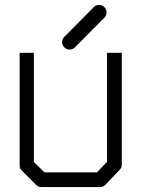

<svg xmlns="http://www.w3.org/2000/svg" viewBox="-20 -812 580 782"><path d="M60 -597H118V-152L161 -110H375L416 -153V-597H476V-141Q476 -129 468 -121L410 -60Q400 -50 388 -50H148Q136 -50 127 -59L68 -118Q60 -126 60 -139ZM233 -640Q233 -653 242 -662L362 -783Q371 -792 383 -792Q396 -792 405 -783Q414 -774 414 -761Q414 -749 405 -740L285 -619Q276 -610 263 -610Q251 -610 242 -619Q233 -628 233 -640Z"/></svg>

Font: 3270 Nerd Font Mono
Style: Regular
Weight: 400
Monospace: yes
Version: Version 3.0.1;Nerd Fonts 3.0.0